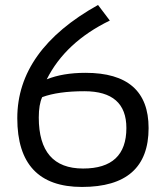

<svg xmlns="http://www.w3.org/2000/svg" viewBox="-20 -739 655 764"><path d="M48.8 -268.6Q48.8 -540 370.1 -719.2L417 -657.2Q240.2 -571.3 166 -423.3Q230 -449.2 320.3 -449.2Q571.3 -449.2 571.3 -229.5Q571.3 4.9 306.2 4.9Q48.8 4.9 48.8 -268.6ZM310.5 -68.4Q482.9 -68.4 482.9 -229.5Q482.9 -376 315.9 -376Q211.4 -376 147.9 -352.5Q134.3 -323.2 134.3 -271.5Q134.3 -68.4 310.5 -68.4Z"/></svg>

Font: Sansation
Style: Regular
Weight: 400
Designer: Bernd Montag
Version: Version 1.301